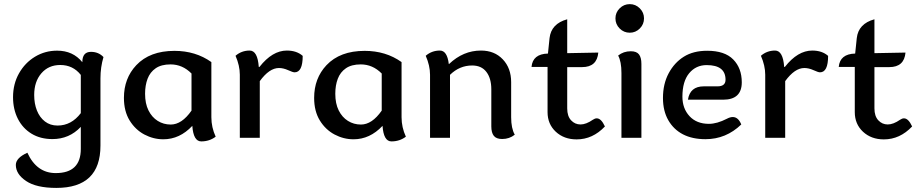

<svg xmlns="http://www.w3.org/2000/svg" viewBox="-20 -671 4468 935"><path d="M260.3 -59.6Q327.6 -59.6 373.5 -120.1V-306.2Q335.4 -354.5 273.4 -354.5Q216.3 -354.5 181.4 -314Q146.5 -273.4 146.5 -208.5Q146.5 -166 159.9 -132.6Q173.3 -99.1 199 -79.3Q224.6 -59.6 260.3 -59.6ZM254.4 244.1Q156.7 244.1 106.9 210.4Q57.1 176.8 57.1 132.3Q57.1 98.1 113.3 72.8Q158.7 171.9 251.5 171.9Q373.5 171.9 373.5 54.2V-53.2Q317.4 6.3 235.4 6.3Q176.8 6.3 133.8 -19.8Q90.8 -45.9 67.1 -92.3Q43.5 -138.7 43.5 -197.8Q43.5 -262.2 72.5 -313.7Q101.6 -365.2 150.4 -394.8Q199.2 -424.3 258.3 -424.3Q335.4 -424.3 380.9 -368.2Q380.9 -418.5 422.9 -418.5Q460 -418.5 483.9 -393.1Q469.2 -343.8 469.2 -289.6V38.1Q469.2 244.1 254.4 244.1Z M960 17.6Q921.9 17.6 916.5 -58.1Q855 7.3 775.4 7.3Q727.1 7.3 683.1 -15.9Q639.2 -39.1 611.3 -84.2Q583.5 -129.4 583.5 -194.3Q583.5 -289.6 643.6 -353.5Q709.5 -423.3 829.6 -423.3Q932.6 -423.3 1009.3 -368.7V-100.1Q1009.3 -50.8 1030.3 -5.4Q1000 17.6 960 17.6ZM811.5 -64.5Q865.2 -64.5 912.6 -132.3V-313Q868.7 -357.4 810.5 -357.4Q765.6 -357.4 738.3 -338.6Q710.9 -319.8 698.7 -287.6Q686.5 -255.4 686.5 -214.4Q686.5 -166.5 703.1 -133.3Q719.7 -100.1 748 -82.3Q776.4 -64.5 811.5 -64.5Z M1245.1 0H1147.9V-307.1Q1147.9 -351.1 1127 -399.4Q1156.2 -424.8 1195.8 -424.8Q1234.4 -424.8 1240.2 -345.2H1243.7Q1306.2 -424.8 1377 -424.8Q1424.8 -424.8 1454.1 -398.9Q1454.1 -318.8 1414.6 -318.8Q1406.2 -318.8 1383.1 -329.3Q1359.9 -339.8 1338.4 -339.8Q1291.5 -339.8 1245.1 -275.9Z M1886.2 17.6Q1848.1 17.6 1842.8 -58.1Q1781.2 7.3 1701.7 7.3Q1653.3 7.3 1609.4 -15.9Q1565.4 -39.1 1537.6 -84.2Q1509.8 -129.4 1509.8 -194.3Q1509.8 -289.6 1569.8 -353.5Q1635.7 -423.3 1755.9 -423.3Q1858.9 -423.3 1935.5 -368.7V-100.1Q1935.5 -50.8 1956.5 -5.4Q1926.3 17.6 1886.2 17.6ZM1737.8 -64.5Q1791.5 -64.5 1838.9 -132.3V-313Q1794.9 -357.4 1736.8 -357.4Q1691.9 -357.4 1664.6 -338.6Q1637.2 -319.8 1625 -287.6Q1612.8 -255.4 1612.8 -214.4Q1612.8 -166.5 1629.4 -133.3Q1646 -100.1 1674.3 -82.3Q1702.6 -64.5 1737.8 -64.5Z M2425.3 5.9Q2397 5.9 2384.8 -9.5Q2372.6 -24.9 2372.6 -55.7V-235.8Q2372.6 -289.6 2348.6 -320.8Q2324.7 -352.1 2279.3 -352.1Q2217.8 -352.1 2171.4 -306.6V0H2074.2V-307.1Q2074.2 -351.1 2053.2 -399.4Q2082.5 -424.8 2122.1 -424.8Q2157.7 -424.8 2165.5 -359.4H2167Q2235.8 -424.8 2322.3 -424.8Q2388.2 -424.8 2428.7 -381.8Q2469.2 -338.9 2469.2 -271V-100.1Q2469.2 -45.9 2486.8 -15.1Q2460.9 5.9 2425.3 5.9Z M2788.1 7.8Q2726.6 7.8 2686.5 -29.5Q2646.5 -66.9 2646.5 -125V-345.2H2568.4Q2574.2 -408.2 2648.4 -410.2L2656.2 -485.4Q2664.1 -555.7 2742.2 -577.1V-412.1L2893.6 -415Q2887.2 -344.2 2814.9 -344.2H2742.2V-143.1Q2742.2 -105.5 2761 -85.2Q2779.8 -64.9 2807.1 -64.9Q2834 -64.9 2867.2 -87.9Q2877 -94.7 2886.2 -94.7Q2907.7 -94.7 2925.8 -55.2Q2866.2 7.8 2788.1 7.8Z M3046.9 -511.7Q3018.1 -511.7 2997.6 -532.2Q2977.1 -552.7 2977.1 -581.5Q2977.1 -609.9 2997.6 -630.4Q3018.1 -650.9 3046.9 -650.9Q3075.2 -650.9 3095.7 -630.4Q3116.2 -609.9 3116.2 -581.5Q3116.2 -552.7 3095.7 -532.2Q3075.2 -511.7 3046.9 -511.7ZM3103.5 0H3006.3V-315.4Q3006.3 -371.6 2990.2 -400.4Q3016.1 -421.4 3051.8 -421.4Q3080.1 -421.4 3091.8 -406Q3103.5 -390.6 3103.5 -359.9Z M3415.5 6.8Q3351.6 6.8 3305.9 -16.8Q3260.3 -40.5 3234.4 -85.7Q3208.5 -130.9 3208.5 -193.8Q3208.5 -262.2 3236.3 -314.2Q3264.2 -366.2 3310.3 -395Q3356.4 -423.8 3423.8 -423.8Q3509.3 -423.8 3550.8 -381.3Q3592.3 -338.9 3592.3 -270Q3592.3 -185.5 3501.5 -185.5H3330.1Q3340.3 -250.5 3407.2 -250.5H3474.1Q3513.2 -250.5 3513.2 -282.7Q3513.2 -354 3421.4 -354Q3369.1 -354 3336.2 -314.5Q3303.2 -274.9 3303.2 -200.2Q3303.2 -142.6 3337.9 -105.2Q3372.6 -67.9 3432.1 -67.9Q3471.7 -67.9 3520 -92.8Q3535.6 -101.1 3548.3 -101.1Q3575.2 -101.1 3589.8 -64.9Q3515.6 6.8 3415.5 6.8Z M3803.7 0H3706.5V-307.1Q3706.5 -351.1 3685.5 -399.4Q3714.8 -424.8 3754.4 -424.8Q3793 -424.8 3798.8 -345.2H3802.2Q3864.7 -424.8 3935.5 -424.8Q3983.4 -424.8 4012.7 -398.9Q4012.7 -318.8 3973.1 -318.8Q3964.8 -318.8 3941.7 -329.3Q3918.5 -339.8 3897 -339.8Q3850.1 -339.8 3803.7 -275.9Z M4284.2 7.8Q4222.7 7.8 4182.6 -29.5Q4142.6 -66.9 4142.6 -125V-345.2H4064.5Q4070.3 -408.2 4144.5 -410.2L4152.3 -485.4Q4160.2 -555.7 4238.3 -577.1V-412.1L4389.6 -415Q4383.3 -344.2 4311 -344.2H4238.3V-143.1Q4238.3 -105.5 4257.1 -85.2Q4275.9 -64.9 4303.2 -64.9Q4330.1 -64.9 4363.3 -87.9Q4373 -94.7 4382.3 -94.7Q4403.8 -94.7 4421.9 -55.2Q4362.3 7.8 4284.2 7.8Z"/></svg>

Font: Bainsley
Style: Regular
Weight: 400
Designer: Paul James MIller
Foundry: High-Logic / Made with FontCreator
Version: Version 1.411;March 28, 2021;FontCreator 13.0.0.2683 64-bit